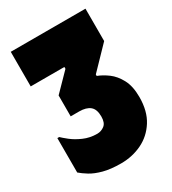

<svg xmlns="http://www.w3.org/2000/svg" viewBox="-174 -794 807 899"><g transform="rotate(-30 229.0 -344.5)"><path d="M165 -298H119V-411L209 -503V-513H27V-700H431V-525L319 -409V-401Q346 -391 374.5 -370Q403 -349 423 -311.5Q443 -274 443 -216Q443 -140 411 -89.5Q379 -39 327 -14Q275 11 214 11Q158 11 119 0.5Q80 -10 55 -25.5Q30 -41 14 -55V-241H24Q33 -232 56 -213.5Q79 -195 113 -180Q147 -165 186 -165Q208 -165 225.5 -178.5Q243 -192 243 -226Q243 -265 223 -281.5Q203 -298 165 -298Z"/></g></svg>

Font: Phudu Black
Style: Regular
Weight: 900
Version: Version 1.005;gftools[0.9.23]